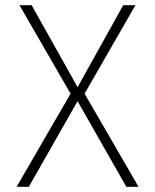

<svg xmlns="http://www.w3.org/2000/svg" viewBox="-20 -720 598 740"><path d="M252 -359 55 -700H102L279 -384L455 -700H502L306 -359L514 0H467L279 -330L91 0H44Z"/></svg>

Font: Sarabun Thin
Style: Regular
Weight: 250
Designer: Suppakit Chalermlarp | Katatrad Co.,Ltd.
Foundry: Cadson Demak Co.,Ltd.
Version: Version 1.000; ttfautohint (v1.6)